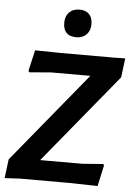

<svg xmlns="http://www.w3.org/2000/svg" viewBox="-59 -911 666 959"><g transform="rotate(5 274.5 -431.5)"><path d="M301 -867Q332 -867 349 -849.5Q366 -832 366 -800Q366 -767 347 -747.5Q328 -728 296 -728Q230 -728 230 -795Q230 -828 249 -847.5Q268 -867 301 -867ZM549 -644 537 -548 170 -101H380L486 -109L490 -102L467 3L326 0H77L1 4L13 -91L383 -542H185L78 -533L73 -540L97 -645L223 -643H489Z"/></g></svg>

Font: Alegreya Sans SC
Style: Bold Italic
Weight: 700
Italic angle: -7°
Designer: Juan Pablo del Peral
Foundry: Huerta Tipografica
Version: Version 2.007